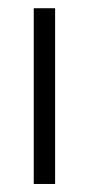

<svg xmlns="http://www.w3.org/2000/svg" viewBox="-20 -458 229 478"><path d="M117.2 0H64V-437.5H117.2Z"/></svg>

Font: AKL 022
Style: Regular
Weight: 400
Designer: AKL
Foundry: AKL
Version: Version 2.053;August 19, 2024;FontCreator 13.0.0.2675 64-bit